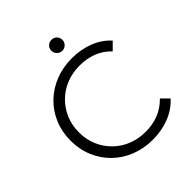

<svg xmlns="http://www.w3.org/2000/svg" viewBox="-235 -1029 1189 1189"><g transform="rotate(-45 359.5 -435.0)"><path d="M418 6Q339 6 272 -20.5Q205 -47 156 -95Q107 -143 79.5 -208Q52 -273 52 -350Q52 -427 79.5 -492Q107 -557 156.5 -605Q206 -653 273 -679.5Q340 -706 419 -706Q495 -706 562 -680.5Q629 -655 675 -604L628 -557Q585 -601 533 -620.5Q481 -640 421 -640Q358 -640 304 -618.5Q250 -597 210 -557.5Q170 -518 147.5 -465.5Q125 -413 125 -350Q125 -287 147.5 -234.5Q170 -182 210 -142.5Q250 -103 304 -81.5Q358 -60 421 -60Q481 -60 533 -80Q585 -100 628 -144L675 -97Q629 -46 562 -20Q495 6 418 6ZM362 -828Q362 -849 376 -862.5Q390 -876 410 -876Q430 -876 444 -862.5Q458 -849 458 -828Q458 -808 444 -794Q430 -780 410 -780Q390 -780 376 -794Q362 -808 362 -828Z"/></g></svg>

Font: Modern
Style: Small
Weight: 400
Designer: Julieta Ulanovsky
Foundry: Julieta Ulanovsky
Version: Version 8.000